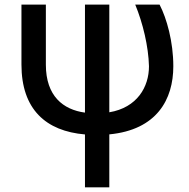

<svg xmlns="http://www.w3.org/2000/svg" viewBox="-20 -565 806 818"><path d="M71.4 -545.5V-290.1C71.4 -99.1 175.4 -6.4 342 7.8V233H445.7V7.5C647.7 -11.7 718.4 -141 718.4 -282.7C718.4 -387.1 690.3 -486.9 659.8 -545.5H556.1C588.8 -466.6 612.6 -366.5 614.7 -282.7C614.7 -194.6 564.3 -106.5 445.7 -86.6V-545.5H342V-85.2C248.9 -97.7 175.4 -155.9 175.4 -289.4V-545.5Z"/></svg>

Font: Margiela Sans Medium
Style: Regular
Weight: 500
Designer: Stefan Endress, Andreas Faust
Version: Version 1.100;FEAKit 1.0